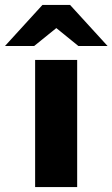

<svg xmlns="http://www.w3.org/2000/svg" viewBox="-85 -760 457 780"><path d="M57.7 0V-516.4H228.5V0ZM233.6 -573 118.9 -666.1 87.5 -740H199.6L352.1 -573ZM-64.9 -573 87.5 -740H199.6L168.7 -666.1L53.6 -573Z"/></svg>

Font: REM Medium
Style: Regular
Weight: 500
Designer: Octavio Pardo
Foundry: Ashler Design
Version: Version 1.005;gftools[0.9.28]